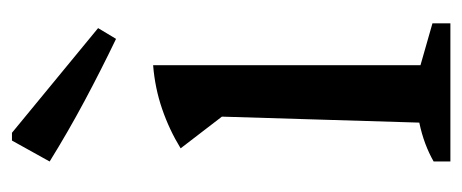

<svg xmlns="http://www.w3.org/2000/svg" viewBox="-246 -527 773 321"><g transform="rotate(-90 140.5 -366.5)"><path d="M31 0V-28Q45 -36 61 -42Q77 -48 96 -52L106 -382L53 -451Q84 -470 119 -482Q154 -494 192 -497V-50L262 -30V0ZM236 -559Q184 -584 132.5 -611.5Q81 -639 31 -670L66 -733H79L254 -589Z"/></g></svg>

Font: Piazzolla 24pt Medium
Style: Regular
Weight: 500
Designer: Juan Pablo del Peral
Foundry: Huerta Tipografica
Version: Version 2.005